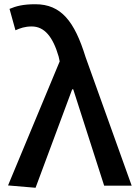

<svg xmlns="http://www.w3.org/2000/svg" viewBox="-20 -846 650 907"><path d="M18 30 148 41 321 -424H326L472 31H602L384 -577C332 -745 269 -826 147 -826C88 -826 56 -817 25 -804L53 -703C76 -713 97 -721 130 -721C190 -721 230 -672 257 -579L262 -556Z"/></svg>

Font: GenEiGothic-pro-SemiBold
Style: Regular
Weight: 500
Designer: Ryoko NISHIZUKA (kana & ideographs); Paul D. Hunt (Latin, Greek & Cyrillic); Wenlong ZHANG (bopomofo); Sandoll Communica
Foundry: Adobe Systems Incorporated; o_tamon
Version: Version 1.000.140830